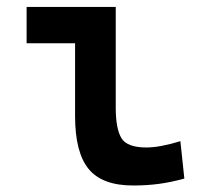

<svg xmlns="http://www.w3.org/2000/svg" viewBox="-20 -538 626 567"><path d="M373 9.8Q281.7 9.8 241.7 -39.1Q201.7 -87.9 201.7 -195.3V-410.2H58.6V-517.6H321.8V-219.7Q321.8 -158.2 338.4 -130.4Q355 -102.5 412.1 -102.5Q452.1 -102.5 512.7 -121.1L524.4 -10.7Q485.8 0 450 4.9Q414.1 9.8 373 9.8Z"/></svg>

Font: CaskaydiaCove NF SemiBold
Style: Regular
Weight: 600
Designer: Aaron Bell
Foundry: Saja Typeworks
Version: Version 2111.001; VTT 6.35;Nerd Fonts 3.2.1